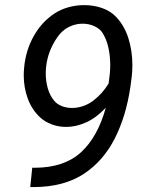

<svg xmlns="http://www.w3.org/2000/svg" viewBox="-20 -741 585 762"><path d="M100.1 1.5 107.9 -75.2H120.6Q235.4 -76.2 301.5 -136.7Q367.7 -197.3 399.9 -313.5Q362.8 -273.9 322.5 -255.6Q282.2 -237.3 242.7 -237.3Q212.4 -237.3 185.5 -247.3Q158.7 -257.3 140.1 -274.4Q107.4 -304.2 90.8 -348.1Q74.2 -392.1 74.2 -442.4Q74.2 -457 75.7 -471.7Q81.5 -539.1 113 -596.2Q144.5 -653.3 196.3 -687.5Q220.7 -703.6 251.5 -712.2Q282.2 -720.7 314.5 -720.7Q352.1 -720.7 385.3 -709Q418.5 -697.3 440.4 -674.3Q473.6 -639.6 489.5 -589.4Q505.4 -539.1 505.4 -482.4Q505.4 -457.5 502.4 -433.1L497.6 -397Q480.5 -279.8 435.5 -191.4Q390.6 -103 314.5 -52.2Q234.9 1 113.8 1.5ZM161.6 -449.7Q161.6 -418.5 169.9 -389.6Q178.2 -360.8 195.8 -340.3Q207 -327.1 225.6 -319.8Q244.1 -312.5 266.1 -312.5Q287.1 -312.5 308.6 -319.6Q330.1 -326.7 348.6 -340.3Q386.7 -369.1 411.1 -409.7L415.5 -445.8Q417.5 -461.4 417.5 -483.4Q417.5 -518.6 410.2 -551.8Q402.8 -585 387.2 -609.9Q376.5 -627 354.7 -637Q333 -647 307.6 -647Q279.3 -647 252.9 -633.8Q226.6 -620.6 208 -593.8Q169.9 -539.1 163.1 -476.6Q161.6 -463.4 161.6 -449.7Z"/></svg>

Font: Mardoto
Style: Italic
Weight: 400
Italic angle: -12°
Designer: Christian Robertson, Vahan Hovhannisyan
Foundry: Google
Version: Version 1.000